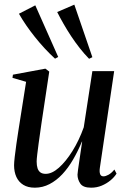

<svg xmlns="http://www.w3.org/2000/svg" viewBox="-20 -816 555 846"><path d="M133.5 11Q103 11 82.8 -1.5Q62.5 -14 52.2 -36.2Q42 -58.5 42 -88Q42 -100 45 -125.8Q48 -151.5 52.2 -181.5Q56.5 -211.5 60.5 -236.8Q64.5 -262 66 -272L95 -455.5L35 -473L37 -487L180 -513.5L197 -500.5L163 -274.5Q161 -258.5 157.2 -233.5Q153.5 -208.5 150 -182.5Q146.5 -156.5 144 -135Q141.5 -113.5 141.5 -104.5Q141.5 -86.5 145.5 -74.5Q149.5 -62.5 158.2 -56.2Q167 -50 181.5 -50Q209 -50 239.5 -77Q270 -104 299 -150.2Q328 -196.5 349 -255L387 -502.5H483L420 -76.5Q417.5 -59.5 421 -49.2Q424.5 -39 436 -39Q445.5 -39 458.5 -46.2Q471.5 -53.5 484 -69L493.5 -51Q483.5 -35 466.5 -21Q449.5 -7 428 2Q406.5 11 381.5 11Q346 11 333.8 -7.2Q321.5 -25.5 321.5 -46.5Q321.5 -51 323.8 -67.8Q326 -84.5 329.5 -107.2Q333 -130 336.2 -152.8Q339.5 -175.5 342 -192H341Q323.5 -150 302 -113Q280.5 -76 254.5 -48.2Q228.5 -20.5 198.2 -4.8Q168 11 133.5 11ZM222.5 -557.5Q200 -578 177.2 -602.5Q154.5 -627 133.8 -653Q113 -679 95 -705.2Q77 -731.5 63.5 -755.5L135.5 -792.5L236.5 -565ZM372.5 -557Q351 -579 331 -604.5Q311 -630 293.2 -657Q275.5 -684 260 -711Q244.5 -738 232 -763L307.5 -795.5L387 -564Z"/></svg>

Font: Merriweather 144pt
Style: Italic
Weight: 400
Italic angle: -7.8°
Version: Version 2.101